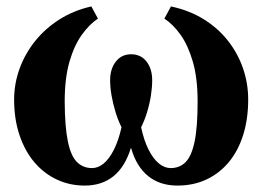

<svg xmlns="http://www.w3.org/2000/svg" viewBox="-20 -567 817 598"><path d="M244 11Q197 11 157 -7.8Q117 -26.5 87.2 -61.5Q57.5 -96.5 40.8 -146Q24 -195.5 24 -257Q24 -306.5 41 -353.2Q58 -400 89.5 -439.2Q121 -478.5 165.2 -506.5Q209.5 -534.5 264.5 -547L285 -509Q258.5 -491.5 234.8 -458.5Q211 -425.5 196.2 -374.2Q181.5 -323 181.5 -250.5Q182 -171 191.5 -125.8Q201 -80.5 220 -62Q239 -43.5 266.5 -43.5Q286 -43.5 303.2 -58Q320.5 -72.5 334.8 -100.8Q349 -129 358.5 -170.5Q347.5 -192.5 339.8 -218Q332 -243.5 327.5 -269.2Q323 -295 323 -317Q323 -352.5 340.8 -375.2Q358.5 -398 388.5 -398Q418.5 -398 436.2 -375.5Q454 -353 454 -317Q454 -295 450 -269.2Q446 -243.5 438.2 -218Q430.5 -192.5 419.5 -170.5Q428.5 -129 442.8 -100.8Q457 -72.5 474.8 -58Q492.5 -43.5 511.5 -43.5Q539.5 -43.5 558 -62Q576.5 -80.5 586 -125.8Q595.5 -171 595.5 -251Q595.5 -323 580.8 -374.2Q566 -425.5 542.5 -458.5Q519 -491.5 492 -509L512.5 -547Q570.5 -534.5 615 -506.8Q659.5 -479 690.2 -439.8Q721 -400.5 737 -353.8Q753 -307 753 -257Q753 -196.5 737.5 -147Q722 -97.5 692.8 -62.2Q663.5 -27 623 -8Q582.5 11 532.5 11Q478 11 441.2 -18.8Q404.5 -48.5 388 -107Q369.5 -47 333.2 -18Q297 11 244 11Z"/></svg>

Font: Merriweather 72pt
Style: Bold
Weight: 700
Version: Version 2.100